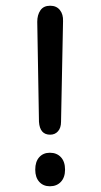

<svg xmlns="http://www.w3.org/2000/svg" viewBox="-20 -641 351 670"><path d="M200 -567Q201 -591 189 -606Q177 -621 155 -621Q132 -621 121 -605Q110 -589 110 -565L116 -216Q119 -171 155 -171Q172 -171 182.5 -183Q193 -195 193 -216ZM154 -108Q131 -108 117 -92.5Q103 -77 103 -49Q103 -22 117 -6.5Q131 9 154 9Q178 9 192.5 -6.5Q207 -22 207 -49Q207 -77 192.5 -92.5Q178 -108 154 -108Z"/></svg>

Font: Beiruti Medium
Style: Regular
Weight: 500
Designer: Arlette Boutros
Foundry: Boutros
Version: Version 1.41